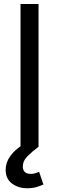

<svg xmlns="http://www.w3.org/2000/svg" viewBox="-20 -748 301 978"><path d="M176.3 -727.5V0H84.5V-727.5ZM119.6 210.9Q73.2 210.9 41 186.8Q8.8 162.6 8.8 116.7Q8.8 81.1 31.2 48.6Q53.7 16.1 98.1 -12.2L175.8 0Q141.6 25.9 118.9 48.8Q96.2 71.8 96.2 100.1Q96.2 117.7 106.2 127.7Q116.2 137.7 136.7 137.7Q148.9 137.7 159.7 134.5Q170.4 131.3 179.2 127L201.2 191.9Q187 198.2 166.7 204.6Q146.5 210.9 119.6 210.9Z"/></svg>

Font: Inter 18pt
Style: Regular
Weight: 400
Designer: Rasmus Andersson
Foundry: rsms
Version: Version 4.001;git-66647c0bb